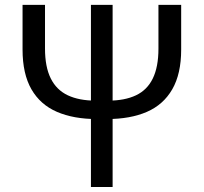

<svg xmlns="http://www.w3.org/2000/svg" viewBox="-20 -753 820 773"><path d="M369.7 -273.7Q276.5 -273.7 209.4 -302.6Q142.2 -331.6 106.5 -393.6Q70.8 -455.7 70.8 -553.5V-733.4H161.2V-557.4Q161.2 -483.8 184.3 -437.3Q207.4 -390.8 253 -369.3Q298.5 -347.8 365.8 -347.8H415Q482.3 -347.8 527.5 -369.3Q572.8 -390.8 595.3 -437.3Q617.9 -483.8 617.9 -557.4V-733.4H709.4V-553.5Q709.4 -455.7 673.6 -393.6Q637.9 -331.6 571.3 -302.6Q504.7 -273.7 411.1 -273.7ZM346.1 0V-733.4H433.4V0Z"/></svg>

Font: Noto Sans SC Thin
Style: Regular
Weight: 100
Designer: Ryoko NISHIZUKA 西塚涼子 (kana, bopomofo & ideographs); Paul D. Hunt (Latin, Greek & Cyrillic); Sandoll Communications 산돌커뮤니
Foundry: Adobe
Version: Version 2.004-H2;hotconv 1.0.118;makeotfexe 2.5.65603